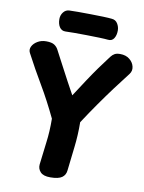

<svg xmlns="http://www.w3.org/2000/svg" viewBox="-105 -1055 857 1140"><g transform="rotate(10 324.0 -485.0)"><path d="M32.1 -693Q22.3 -711.6 31.6 -731.1Q40.9 -750.7 63.6 -764.3Q86.3 -778 115.6 -778Q149.3 -778 165.2 -767.4Q181 -756.9 189.3 -740.4Q201.8 -716.2 218 -685.8Q234.2 -655.4 251.1 -623.2Q268 -590.9 283.2 -562.7Q298.3 -534.6 309.4 -514.8Q320.6 -495 323.6 -489Q361.6 -548 391.1 -592.5Q420.6 -637 448.3 -675.7Q476 -714.3 506.1 -753.6Q516.4 -766.9 528.4 -773.4Q540.4 -780 561.3 -780Q596.2 -780 618.4 -761.8Q640.6 -743.7 646.2 -718.8Q651.9 -694 637 -674.1Q596.2 -621.8 557.3 -569.4Q518.4 -517.1 479.4 -461.4Q440.4 -405.7 397.4 -340Q398.4 -262 389.3 -186.6Q380.2 -111.1 373 -45Q370.4 -16.9 349.1 -1.9Q327.8 13.1 279.3 13.3Q237 13.6 219.2 -5.8Q201.4 -25.1 204 -51.4Q211.2 -118.1 220.3 -186.2Q229.4 -254.3 228.4 -331.3Q180.4 -432.3 129.9 -517.8Q79.3 -603.2 32.1 -693ZM218.3 -855.2Q194.7 -854.4 182 -873.3Q169.3 -892.1 169.3 -922Q169.3 -945.2 183.1 -963.1Q196.9 -980.9 218.3 -981.9Q236.3 -982.9 271.3 -982.8Q306.2 -982.7 346.6 -982.2Q387 -981.7 422.1 -980.6Q457.1 -979.4 475.1 -977.4Q499 -975.7 510.9 -956.2Q522.9 -936.8 522.9 -914.6Q522.9 -885.9 510.9 -867.1Q499 -848.2 475.1 -850.8Q457.1 -852.8 422.2 -853.9Q387.2 -855 346.7 -855.6Q306.2 -856.2 271.3 -856.2Q236.3 -856.2 218.3 -855.2Z"/></g></svg>

Font: Playpen Sans
Style: Regular
Weight: 400
Designer: Laura Meseguer, Veronika Burian, José Scaglione, Kostas Bartsokas, Vera Evstafieva, Tom Grace, Yorlmar Campos
Foundry: TypeTogether
Version: Version 2.000